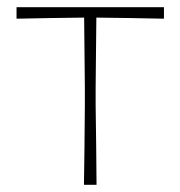

<svg xmlns="http://www.w3.org/2000/svg" viewBox="-20 -514 502 534"><path d="M213.5 0Q214.5 -56.5 215 -108.5Q215.5 -160.5 216 -221V-271Q215.5 -323.5 215 -370.2Q214.5 -417 214 -465H211.5Q167 -464.5 119.5 -463.8Q72 -463 26 -462V-494H436V-462Q390 -463 342.5 -463.8Q295 -464.5 250.5 -465H248Q247.5 -417 247 -370.2Q246.5 -323.5 246 -271V-221Q247 -160.5 247.5 -108.5Q248 -56.5 248.5 0Z"/></svg>

Font: Commissioner Loud Thin
Style: Regular
Weight: 100
Designer: Kostas Bartsokas
Foundry: Kostas Bartsokas
Version: Version 1.000; ttfautohint (v1.8.3)